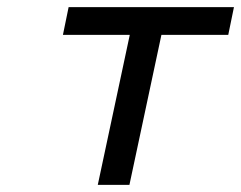

<svg xmlns="http://www.w3.org/2000/svg" viewBox="-20 -520 678 540"><path d="M255 0H344L434 -422H622L638 -500H173L157 -422H345Z"/></svg>

Font: LT Wave Mono
Style: Italic
Weight: 400
Designer: Daniel Lyons
Version: Version 2.5 (Glyphs App)